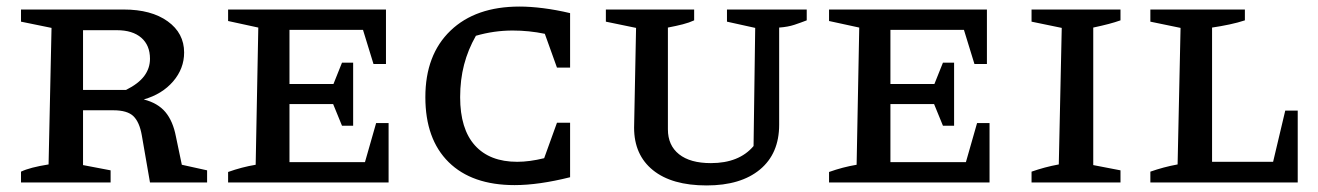

<svg xmlns="http://www.w3.org/2000/svg" viewBox="-20 -556 4017 585"><path d="M534 -54 611 -37V0H437L412 -144Q405 -184 386.5 -202Q368 -220 325 -220H233V-53L317 -37V0H44V-33Q71 -46 128 -55L137 -471L44 -490V-527H357Q441 -527 491 -491Q541 -455 541 -396Q541 -347 507.5 -308Q474 -269 418 -253Q461 -242 484 -214.5Q507 -187 516 -140ZM336 -464H233V-282H364Q402 -301 419.5 -324.5Q437 -348 437 -377Q437 -418 410.5 -441Q384 -464 336 -464Z M1126 -181H1164V0H675V-32Q717 -47 759 -54L767 -472L675 -492V-527H1156V-361H1118L1086 -465H862V-300H996L1022 -365H1056V-173H1022L995 -239H862V-62H1092Z M1548 8Q1418 8 1347 -62Q1276 -132 1276 -260Q1276 -389 1352.5 -462.5Q1429 -536 1563 -536Q1596 -536 1635.5 -531Q1675 -526 1717 -516V-350H1677L1640 -453Q1616 -458 1591.5 -460.5Q1567 -463 1542 -463Q1485 -463 1430 -447Q1406 -405 1394 -359Q1382 -313 1382 -260Q1382 -163 1427 -113Q1472 -63 1556 -63Q1593 -63 1638 -74L1677 -182H1717V-16Q1621 8 1548 8Z M2133 9Q2027 9 1969.5 -37.5Q1912 -84 1912 -167L1918 -471L1826 -490V-527H2095V-494Q2080 -487 2060.5 -482Q2041 -477 2015 -472V-162Q2015 -113 2049 -86Q2083 -59 2146 -59Q2232 -59 2276 -111L2281 -471L2195 -490V-527H2438V-494Q2420 -487 2400.5 -480.5Q2381 -474 2354 -472V-176Q2354 -88 2295.5 -39.5Q2237 9 2133 9Z M2957 -181H2995V0H2506V-32Q2548 -47 2590 -54L2598 -472L2506 -492V-527H2987V-361H2949L2917 -465H2693V-300H2827L2853 -365H2887V-173H2853L2826 -239H2693V-62H2923Z M3123 0V-33Q3143 -40 3163.5 -45.5Q3184 -51 3206 -55L3215 -471L3123 -490V-527H3394V-494Q3377 -488 3358 -483Q3339 -478 3311 -472V-53L3394 -37V0Z M3896 -219H3934V0H3485V-33Q3505 -40 3525.5 -45.5Q3546 -51 3568 -55L3577 -471L3485 -490V-527H3773V-494Q3752 -487 3726 -481.5Q3700 -476 3673 -472V-63H3859Z"/></svg>

Font: Piazzolla SC Medium
Style: Regular
Weight: 500
Designer: Juan Pablo del Peral
Foundry: Huerta Tipografica
Version: Version 1.330